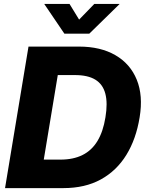

<svg xmlns="http://www.w3.org/2000/svg" viewBox="-20 -967 749 987"><path d="M305.7 0H82L106.4 -146.5H291Q356.9 -146.5 404.3 -170.2Q451.7 -193.8 481 -242.2Q510.3 -290.5 522 -363.8Q534.2 -437 521.5 -485.4Q508.8 -533.7 470.2 -557.4Q431.6 -581.1 365.2 -581.1H175.3L199.2 -727.5H386.7Q497.1 -727.5 573.5 -683.1Q649.9 -638.7 683.1 -557.1Q716.3 -475.6 697.8 -363.8Q679.7 -252 629.4 -170.4Q579.1 -88.9 498 -44.4Q417 0 305.7 0ZM301.3 -727.5 180.7 0H5.9L126.5 -727.5ZM337.4 -946.8 386.7 -866.2 464.8 -946.8H594.7L594.2 -945.8L439 -793.9H311L208 -945.8V-946.8Z"/></svg>

Font: Inter 28pt ExtraBold
Style: Italic
Weight: 800
Italic angle: -9.3988°
Designer: Rasmus Andersson
Foundry: rsms
Version: Version 4.001;git-66647c0bb